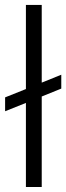

<svg xmlns="http://www.w3.org/2000/svg" viewBox="-20 -747 265 767"><path d="M224.8 -448.5V-393.1L146.7 -361.5V0H83.5V-335.9L0.4 -302.6V-358L83.5 -391.3V-727.3H146.7V-416.9Z"/></svg>

Font: Inter UI Light
Style: Regular
Weight: 300
Designer: Rasmus Andersson
Foundry: rsms
Version: 3.2;8d6f07862